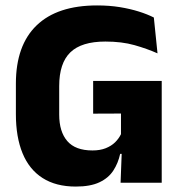

<svg xmlns="http://www.w3.org/2000/svg" viewBox="-20 -673 668 707"><path d="M259 14Q186 14 136.8 -17.5Q87.5 -49 63 -108.8Q38.5 -168.5 38.5 -252.5V-365Q38.5 -506 114.8 -579.5Q191 -653 337.5 -653Q382.5 -653 421 -646.8Q459.5 -640.5 491.2 -630.5Q523 -620.5 546.5 -608.5L560 -476.5Q522 -493.5 475.2 -506.8Q428.5 -520 368 -520Q280 -520 239 -480.2Q198 -440.5 198 -356V-251Q198 -188 227.8 -153.5Q257.5 -119 320.5 -119Q348.5 -119 369.2 -127.2Q390 -135.5 403.8 -149Q417.5 -162.5 425.5 -179V-301L446 -255L323 -254.5V-375H575.5V-106.5H422.5Q415 -72 397.2 -44.8Q379.5 -17.5 346.2 -1.8Q313 14 259 14ZM424 0 429 -131.5H575.5V0Z"/></svg>

Font: Anek Malayalam Medium
Style: Bold
Weight: 700
Version: Version 1.003